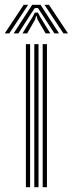

<svg xmlns="http://www.w3.org/2000/svg" viewBox="-54 -785 305 805"><path d="M125 0V-600H142.8V0ZM54.5 0V-600H72.2V0ZM89.8 0V-600H107.5V0ZM-34.2 -645 45.5 -765H64.2L-15 -645ZM3.2 -645 81 -765H116L193.5 -645H174L121.2 -727L105 -751.2H92L75.5 -726.8L23 -645ZM212 -645 132.5 -765H151.2L231 -645ZM40.2 -645 82.2 -713.2 92 -732.2H105.2L115 -713.2L157 -645H137.2L103.2 -703.5L100 -717H97L93.5 -703.5L60 -645Z"/></svg>

Font: Big Shoulders Inline Text Medium
Style: Regular
Weight: 500
Designer: Patric King
Foundry: XO Type Co
Version: Version 1.000